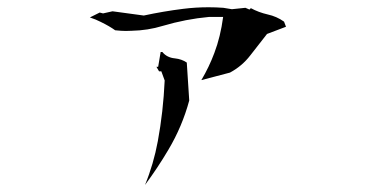

<svg xmlns="http://www.w3.org/2000/svg" viewBox="-20 -654 1040 534"><path d="M419.9 -468.3H415L422.4 -455.6H428.7L438 -430.2Q434.1 -343.3 418.9 -261.2Q407.2 -197.8 383.3 -139.6Q418.5 -187 448.2 -237.3Q486.8 -302.2 506.3 -374.5L499.5 -480Q485.4 -489.7 466.3 -491.7Q444.3 -493.7 431.6 -509.3H426.8ZM300.3 -569.8Q318.4 -567.9 329.8 -567.9Q341.3 -567.9 346.2 -568.4Q391.1 -569.3 432.6 -582Q497.1 -601.1 561.5 -606.9H600.6Q593.3 -551.8 576.2 -506.8Q561.5 -467.3 540 -431.2L619.6 -452.1Q653.3 -470.2 676 -499.8Q698.7 -529.3 722.7 -559.6L775.4 -579.6L770 -593.8Q749.5 -608.4 724.6 -613.8Q699.2 -619.6 677.7 -631.3L673.8 -627.4L662.6 -632.3L625 -628.4L601.1 -632.3Q580.6 -633.8 560.1 -633.8Q523.9 -633.8 489.3 -629.4Q434.6 -622.6 379.9 -610.8L293 -622.6L266.6 -616.7L257.3 -619.1L230 -605.5Q246.6 -600.1 260.7 -592.8Q284.7 -581.1 300.3 -569.8Z"/></svg>

Font: Bakudai
Style: Light
Weight: 300
Version: Version 1.48